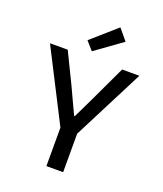

<svg xmlns="http://www.w3.org/2000/svg" viewBox="-157 -976 914 1078"><g transform="rotate(20 300.0 -437.0)"><path d="M250 0V-230L33 -655H139L229 -470Q247 -432 264 -394.5Q281 -357 300 -318H304Q323 -357 341 -394.5Q359 -432 377 -470L464 -655H567L350 -230V0ZM269 -693 225 -743 374 -874 429 -808Z"/></g></svg>

Font: SauceCodePro Nerd Font Mono
Style: Regular
Weight: 500
Monospace: yes
Designer: Paul D. Hunt, Teo Tuominen
Foundry: Adobe Systems Incorporated
Version: Version 2.030;PS 1.000;hotconv 16.6.51;makeotf.lib2.5.65220;